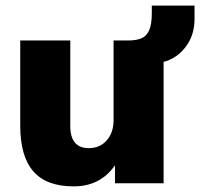

<svg xmlns="http://www.w3.org/2000/svg" viewBox="-20 -652 712 683"><path d="M242 11Q145 11 98.5 -42.5Q52 -96 52 -205V-508H230V-204Q230 -125 296 -125Q335 -125 359.5 -152.5Q384 -180 384 -225V-508H562V0H389V-64Q337 11 242 11ZM543 -428 436 -493V-508Q463 -508 481.5 -515Q500 -522 510 -543Q520 -564 520 -605V-632H672V-584Q672 -523 636 -479.5Q600 -436 543 -428Z"/></svg>

Font: Mulish Black
Style: Regular
Weight: 900
Designer: Vernon Adams
Foundry: Vernon Adams
Version: Version 3.603; ttfautohint (v1.8.3)